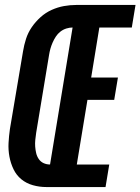

<svg xmlns="http://www.w3.org/2000/svg" viewBox="-20 -755 567 775"><path d="M167 0Q139 0 112.5 -7.5Q86 -15 66 -31.5Q46 -48 34.5 -72Q23 -96 18 -123Q13 -150 14.5 -178Q16 -206 20 -234L73 -548Q77 -573 85 -598Q93 -623 108 -645Q123 -667 143.5 -685.5Q164 -704 188.5 -715Q213 -726 238 -730.5Q263 -735 288 -735H527L512 -644H381L348 -442H456L441 -352H333L290 -91H421L406 0ZM182 -91 273 -644Q261 -644 248 -640Q235 -636 224 -627.5Q213 -619 205.5 -607.5Q198 -596 192.5 -583.5Q187 -571 183.5 -558.5Q180 -546 178 -533L126 -219Q124 -205 122.5 -191Q121 -177 122 -163.5Q123 -150 126 -137Q129 -124 136.5 -113Q144 -102 156 -96.5Q168 -91 182 -91Z"/></svg>

Font: Iosevka SS04 Extrabold
Style: Italic
Weight: 800
Italic angle: -9°
Monospace: yes
Designer: Belleve Invis
Foundry: Belleve Invis
Version: Version 19.0.0; ttfautohint (v1.8.4)